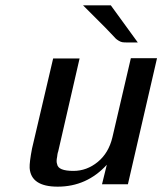

<svg xmlns="http://www.w3.org/2000/svg" viewBox="-20 -689 608 719"><path d="M291 -669H395L496 -530H455Q444 -530 438 -531Q432 -532 424.5 -536.5Q417 -541 413 -545Q409 -549 397 -562Q385 -575 374 -586L331 -629L325 -635ZM100 -133 179 -470H278L198 -122Q196 -117 195 -110L194 -102Q190 -84 194 -74Q198 -49 255 -49Q305 -49 346 -82.5Q387 -116 401 -175L470 -471H568L459 1H362L380 -72Q305 10 196 10Q96 10 91 -60Q90 -81 100 -133Z"/></svg>

Font: Coval
Style: Italic
Weight: 400
Foundry: Context Ltd
Version: Version 001.000